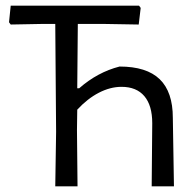

<svg xmlns="http://www.w3.org/2000/svg" viewBox="-20 -661 695 681"><path d="M518 0 520 -224Q520 -287 492 -320Q464 -353 411 -353Q371 -353 330.5 -332Q290 -311 254 -272L253 -200L255 0H176L179 -193L176 -576H124L18 -574L12 -582L18 -641H473L479 -633L472 -574L355 -576H256L254 -348H261Q326 -405 404 -425Q500 -425 546.5 -380Q593 -335 593 -243L597 0Z"/></svg>

Font: Alegreya Sans
Style: Regular
Weight: 400
Designer: Juan Pablo del Peral
Foundry: Huerta Tipografica
Version: Version 2.008; ttfautohint (v1.6)